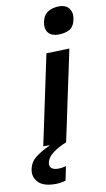

<svg xmlns="http://www.w3.org/2000/svg" viewBox="-170 -787 578 1050"><g transform="rotate(-10 119.0 -262.0)"><path d="M19.5 0Q31 -54 41.8 -104.5Q52.5 -155 65.5 -217L76 -266.5Q91.5 -339 102.5 -391.8Q113.5 -444.5 125 -498L253 -502Q241.5 -446.5 230.2 -393.5Q219 -340.5 203 -266.5L192.5 -217Q179.5 -155 168.8 -104.5Q158 -54 146.5 0ZM207 -587.5Q170.5 -587.5 152.2 -609.2Q134 -631 142 -671Q150 -707.5 175.8 -723.2Q201.5 -739 238 -739Q275 -739 292.8 -714.8Q310.5 -690.5 303 -655.5Q295 -615.5 269.8 -601.5Q244.5 -587.5 207 -587.5ZM49.5 214.5Q-17.5 214.5 -45.5 183.8Q-73.5 153 -65 112.5Q-57 73 -25.8 48.5Q5.5 24 54 2L59.5 -23.5L126 -31L146.5 0Q102.5 17.5 71 41.2Q39.5 65 34.5 92.5Q30 113 42.2 123.8Q54.5 134.5 79 134.5Q93 134.5 104.8 132.2Q116.5 130 123 127.5L107 206Q96.5 209.5 81.5 212Q66.5 214.5 49.5 214.5Z"/></g></svg>

Font: Commissioner SemiBold
Style: Italic
Weight: 600
Italic angle: -12°
Designer: Kostas Bartsokas
Foundry: Kostas Bartsokas
Version: Version 1.000; ttfautohint (v1.8.3)